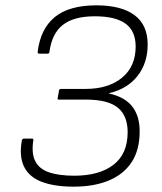

<svg xmlns="http://www.w3.org/2000/svg" viewBox="-20 -687 605 719"><path d="M256 12Q184 12 136.5 -6Q89 -24 70 -63Q51 -102 62 -162Q64 -168 70 -168H99Q106 -168 105 -163Q97 -113 112 -83.5Q127 -54 164 -41.5Q201 -29 258 -29Q352 -29 405 -70Q458 -111 458 -192Q458 -254 421 -284Q384 -314 302 -314H201Q194 -314 196 -320L201 -348Q202 -354 209 -354H300Q386 -354 437 -396Q488 -438 488 -513Q488 -571 450 -598.5Q412 -626 335 -626Q256 -626 215 -593.5Q174 -561 165 -492Q164 -486 158 -486H127Q121 -486 121 -492Q131 -578 184.5 -622.5Q238 -667 341 -667Q434 -667 483.5 -630.5Q533 -594 533 -520Q533 -451 495 -402.5Q457 -354 388 -338V-337Q447 -324 475 -288.5Q503 -253 503 -195Q503 -126 473.5 -80.5Q444 -35 388.5 -11.5Q333 12 256 12Z"/></svg>

Font: Sofia Sans ExtraLight
Style: Italic
Weight: 250
Italic angle: -9°
Version: Version 4.100-B